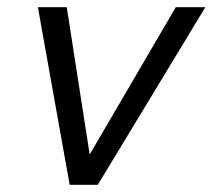

<svg xmlns="http://www.w3.org/2000/svg" viewBox="-20 -512 589 532"><path d="M173 0 85 -492H165L235 -42H204L467 -492H549L251 0Z"/></svg>

Font: Wix Madefor Text
Style: Italic
Weight: 400
Italic angle: -12°
Designer: Dalton Maag Ltd
Foundry: Dalton Maag Ltd
Version: Version 3.100